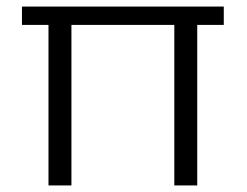

<svg xmlns="http://www.w3.org/2000/svg" viewBox="-20 -566 753 586"><path d="M663 -546V-490H582V0H512V-490H198V0H128V-490H47V-546Z"/></svg>

Font: Poppins-tnum Light
Style: Regular
Weight: 300
Designer: Ninad Kale (Devanagari), Jonny Pinhorn (Latin)
Foundry: Indian Type Foundry
Version: Version 4.004